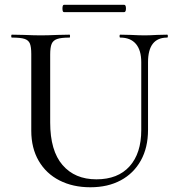

<svg xmlns="http://www.w3.org/2000/svg" viewBox="-20 -770 740 803"><path d="M679.2 -612.8Q599.1 -612.8 599.1 -509.8V-227.1Q599.1 -152.8 569.1 -98.9Q539.1 -44.9 485.1 -15.9Q431.2 13.2 357.9 13.2Q284.7 13.2 228.8 -15.4Q172.9 -43.9 141.8 -97.4Q110.8 -150.9 110.8 -223.1V-543.9Q110.8 -573.7 105 -587.9Q99.1 -602.1 82.5 -607.4Q65.9 -612.8 29.8 -612.8Q26.9 -612.8 26.9 -618.9Q26.9 -625 29.8 -625L80.1 -624Q124 -622.1 150.9 -622.1Q177.7 -622.1 222.2 -624L271 -625Q272.9 -625 272.9 -618.9Q272.9 -612.8 271 -612.8Q235.8 -612.8 219 -606.9Q202.1 -601.1 196 -586.4Q189.9 -571.8 189.9 -542V-257.8Q189.9 -139.6 241.5 -79.8Q293 -20 383.1 -20Q473.1 -20 522 -74.5Q570.8 -128.9 570.8 -226.1V-509.8Q570.8 -560.1 548.3 -586.4Q525.9 -612.8 482.9 -612.8Q480 -612.8 480 -618.9Q480 -625 482.9 -625L527.8 -624Q564 -622.1 584.5 -622.1Q605 -622.1 637.2 -624L679.2 -625Q682.1 -625 682.1 -618.9Q682.1 -612.8 679.2 -612.8ZM499 -750Q506.8 -750 506.8 -734.6Q506.8 -719.2 499 -719.2H248Q241.2 -718.8 241.2 -734.4Q241.2 -750 248 -750Z"/></svg>

Font: Cormorant-Medium
Style: Regular
Weight: 500
Designer: Christian Thalmann (Catharsis Fonts)
Version: Version 3.000